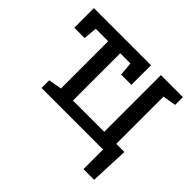

<svg xmlns="http://www.w3.org/2000/svg" viewBox="-158 -728 1085 1085"><g transform="rotate(45 384.5 -185.5)"><path d="M626.5 156.7V0H134.8V-61.5L214.4 -75.2V-453.1H114.7L107.4 -371.6H24.9V-528.3H481.4V-371.6H399.4L392.1 -453.1H310.5V-75.2H560.5V-528.3H736.3V-466.3L656.7 -452.6V-75.2H721.7L711.9 156.7Z"/></g></svg>

Font: Roboto Slab
Style: Regular
Weight: 400
Designer: Google
Version: Version 2.000; ttfautohint (v1.8.1.43-b0c9)